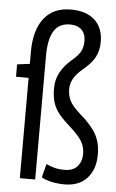

<svg xmlns="http://www.w3.org/2000/svg" viewBox="-54 -788 505 835"><g transform="rotate(5 198.5 -370.0)"><path d="M64 0V-438H9V-492L64 -499V-552Q64 -646 104.5 -698Q145 -750 222 -750Q289 -750 326 -716Q363 -682 363 -621Q363 -582 347 -553Q331 -524 293 -493Q244 -452 244 -406Q244 -377 255 -354.5Q266 -332 304 -298Q351 -258 372 -220.5Q393 -183 393 -133Q393 -66 357.5 -28Q322 10 260 10Q232 10 205 4.5Q178 -1 159 -12L174 -71Q192 -63 210 -58Q228 -53 254 -53Q292 -53 310.5 -74.5Q329 -96 329 -129Q329 -159 315 -183Q301 -207 261 -243Q230 -270 212 -292.5Q194 -315 186 -340.5Q178 -366 178 -402Q178 -441 195 -472Q212 -503 242 -529Q273 -555 282.5 -574Q292 -593 292 -619Q292 -650 274 -667.5Q256 -685 224 -685Q176 -685 153.5 -649Q131 -613 131 -540V0Z"/></g></svg>

Font: Georama ExtraCondensed
Style: Regular
Weight: 400
Width: 2
Designer: Jean-Baptiste Levee
Foundry: Production Type
Version: Version 1.000